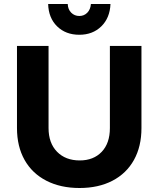

<svg xmlns="http://www.w3.org/2000/svg" viewBox="-20 -930 793 961"><path d="M379 -127Q448 -127 489 -170Q530 -213 530 -289V-700H688V-289Q688 -197 650.5 -129.5Q613 -62 543 -25.5Q473 11 378 11Q283 11 212 -25.5Q141 -62 103 -129.5Q65 -197 65 -289V-700H223V-289Q223 -214 265.5 -170.5Q308 -127 379 -127ZM377 -850Q401 -850 417 -866.5Q433 -883 435 -910H533Q530 -840 487 -798Q444 -756 377 -756Q309 -756 266 -798Q223 -840 221 -910H319Q320 -883 336.5 -866.5Q353 -850 377 -850Z"/></svg>

Font: Gontserrat SemiBold
Style: Regular
Weight: 600
Designer: Julieta Ulanovsky
Foundry: Julieta Ulanovsky
Version: Version 6.001